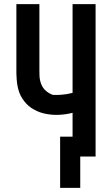

<svg xmlns="http://www.w3.org/2000/svg" viewBox="-20 -755 540 926"><path d="M270 151V-96H330V-211Q321 -209 312.5 -207Q304 -205 295.5 -204Q287 -203 276.5 -202Q266 -201 260 -201H250Q235 -201 219 -203Q203 -205 187.5 -209Q172 -213 158 -219.5Q144 -226 131 -234.5Q118 -243 107 -255Q96 -267 87.5 -280Q79 -293 73.5 -308Q68 -323 65 -338Q62 -353 60.5 -371.5Q59 -390 59 -401V-735H170V-414Q170 -402 170.5 -389Q171 -376 174 -364Q177 -352 182.5 -341Q188 -330 197 -321Q206 -312 219 -304.5Q232 -297 240 -297H250Q259 -297 267.5 -297.5Q276 -298 285 -299Q294 -300 304 -301.5Q314 -303 320 -305L330 -307V-735H441V0H367V151Z"/></svg>

Font: Iosevka Custom
Style: Bold
Weight: 700
Monospace: yes
Designer: Belleve Invis
Foundry: Belleve Invis
Version: Version 30.3.3; ttfautohint (v1.8.3)